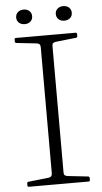

<svg xmlns="http://www.w3.org/2000/svg" viewBox="-59 -909 503 946"><g transform="rotate(-5 192.5 -436.0)"><path d="M163 0V-736H221V0ZM45 0Q38 0 38 -7V-17Q38 -24 46 -25L147 -36Q156 -38 159.5 -43Q163 -48 163 -57V-220H221V-54Q221 -45 226 -41Q231 -37 240 -36L340 -25Q347 -24 347 -17V-7Q347 0 340 0ZM38 -729Q38 -736 45 -736H340Q347 -736 347 -729V-719Q347 -712 340 -711L240 -700Q231 -699 226 -695Q221 -691 221 -682V-516H163V-679Q163 -689 159.5 -693.5Q156 -698 147 -700L46 -711Q38 -712 38 -719ZM95 -800Q77 -800 66 -810Q55 -820 55 -836Q55 -852 66 -862Q77 -872 95 -872Q112 -872 123 -862Q134 -852 134 -836Q134 -820 123 -810Q112 -800 95 -800ZM290 -800Q273 -800 262 -810Q251 -820 251 -836Q251 -852 262 -862Q273 -872 290 -872Q308 -872 319 -862Q330 -852 330 -836Q330 -820 319 -810Q308 -800 290 -800Z"/></g></svg>

Font: Hahmlet ExtraLight
Style: Regular
Weight: 250
Designer: Minjoo Ham & Mark Frömberg
Foundry: hypertype
Version: Version 1.002